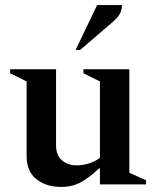

<svg xmlns="http://www.w3.org/2000/svg" viewBox="-20 -727 618 757"><path d="M221 10Q162 10 123.5 -20.5Q85 -51 85 -111V-406L20 -438V-454H201V-154Q201 -115 224 -95Q247 -75 284 -75Q306 -75 331.5 -83Q357 -91 374 -105V-406L309 -438V-454H490V-46L556 -16V0H374V-63H370Q333 -27 299 -8.5Q265 10 221 10ZM278 -530 363 -707H461Q461 -690 453.5 -674.5Q446 -659 424 -640L296 -530Z"/></svg>

Font: Spectral SemiBold
Style: Regular
Weight: 600
Designer: Jean-Baptiste Levee
Foundry: Production Type
Version: Version 2.001